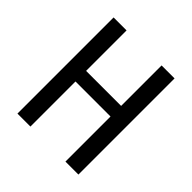

<svg xmlns="http://www.w3.org/2000/svg" viewBox="-183 -831 973 973"><g transform="rotate(45 303.5 -344.5)"><path d="M429 -323H178V0H85V-689H178V-399H429V-689H522V0H429Z"/></g></svg>

Font: Fira Sans Condensed
Style: Regular
Weight: 400
Width: 3
Designer: bBox Type GmbH & Carrois Corporate GbR & Edenspiekermann AG
Foundry: bBox Type GmbH & Carrois Corporate GbR & Edenspiekermann AG
Version: Version 4.301